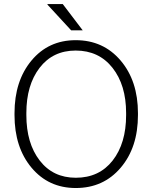

<svg xmlns="http://www.w3.org/2000/svg" viewBox="-20 -920 757 950"><path d="M51.8 0ZM662.6 -350.6Q662.6 -190.4 577.1 -90.1Q491.7 10.3 355 10.3Q220.2 10.3 136 -90.3Q51.8 -190.9 51.8 -350.6V-359.9Q51.8 -519.5 135.7 -620.4Q219.7 -721.2 354.5 -721.2Q491.2 -721.2 576.9 -620.4Q662.6 -519.5 662.6 -359.9ZM604 -360.8Q604 -499 536.6 -584.5Q469.2 -669.9 354.5 -669.9Q241.7 -669.9 176 -584.5Q110.4 -499 110.4 -360.8V-350.6Q110.4 -211.4 176.3 -126Q242.2 -40.5 355 -40.5Q470.7 -40.5 537.4 -125.7Q604 -210.9 604 -350.6ZM389.2 -770H332L214.4 -897.5L215.3 -899.9H290.5Z"/></svg>

Font: TypoPRO Roboto Slab
Style: Light
Weight: 300
Designer: Google
Version: Version 1.100263; 2013; ttfautohint (v0.94.20-1c74) -l 8 -r 